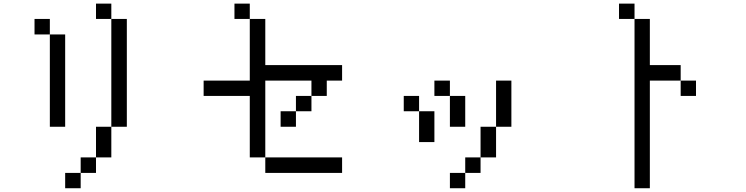

<svg xmlns="http://www.w3.org/2000/svg" viewBox="-20 -879 4040 1040"><path d="M500 -776.4V-859.4H583V-776.4ZM167 -692.4V-776.4H250V-692.4ZM583 -776.4H667V-192.4H583ZM583 -192.4V-26.4H500V-192.4ZM500 -26.4V57.6H417V-26.4ZM417 57.6V140.6H333V57.6ZM250 -692.4H333V-192.4H250Z M1250 -776.4V-859.4H1333V-776.4ZM1083 -359.4V-442.4H1333V-776.4H1417V-526.4H1833V-442.4H1750V-359.4H1667V-442.4H1417V-26.4H1333V-359.4ZM1417 -26.4H1833V57.6H1417ZM1583 -276.4V-359.4H1667V-276.4ZM1583 -276.4V-192.4H1500V-276.4Z M2333 -359.4V-442.4H2417V-359.4ZM2167 -276.4V-359.4H2250V-276.4ZM2667 -192.4V-442.4H2750V-192.4ZM2667 -192.4V-26.4H2583V-192.4ZM2583 -26.4V57.6H2500V-26.4ZM2500 57.6V140.6H2417V57.6ZM2417 -359.4H2500V-192.4H2417ZM2250 -276.4H2333V-109.4H2250Z M3333 -776.4V-859.4H3417V-776.4ZM3667 -442.4H3500V140.6H3417V-776.4H3500V-526.4H3667ZM3667 -442.4H3750V-359.4H3667Z"/></svg>

Font: KH Dot Kodenmachou 12
Style: Regular
Weight: 400
Designer: Original version for X68000 by Keitarou Hiraki (http://hp.vector.co.jp/authors/VA000874/) / TrueType conversion by Homem
Version: Version 1.00.20150527